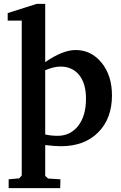

<svg xmlns="http://www.w3.org/2000/svg" viewBox="-20 -759 631 998"><path d="M20 -652V-691L171 -739H215V-436Q306 -499 373 -499Q454 -499 508 -433Q562 -367 562 -263Q562 -143 490.5 -71Q419 1 297 1Q264 1 215 -5V155L230 169L294 173L293 219H25V173L80 168L93 153V-652ZM215 -60Q247 -53 279 -53Q346 -53 386.5 -105Q427 -157 427 -246Q427 -325 391.5 -369Q356 -413 294 -413Q261 -413 215 -394Z"/></svg>

Font: Khartiya
Style: Bold
Weight: 700
Version: Version 1.0.2